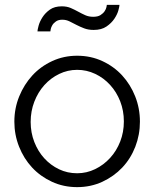

<svg xmlns="http://www.w3.org/2000/svg" viewBox="-20 -759 635 789"><path d="M297 10Q241 10 193.5 -12Q146 -34 112 -70.5Q78 -107 58.5 -156Q39 -205 39 -259Q39 -314 59 -363Q79 -412 113 -449Q147 -486 194.5 -508Q242 -530 297 -530Q353 -530 400.5 -508Q448 -486 482 -449Q516 -412 535.5 -363Q555 -314 555 -259Q555 -205 536 -156Q517 -107 482.5 -70.5Q448 -34 400.5 -12Q353 10 297 10ZM106 -258Q106 -214 121 -175.5Q136 -137 162 -108.5Q188 -80 222.5 -63.5Q257 -47 297 -47Q336 -47 371 -64Q406 -81 432.5 -110Q459 -139 474 -177.5Q489 -216 489 -260Q489 -304 474 -342.5Q459 -381 432.5 -410Q406 -439 371 -455.5Q336 -472 297 -472Q258 -472 223 -455Q188 -438 162 -409Q136 -380 121 -341Q106 -302 106 -258ZM365 -636Q343 -636 326 -642.5Q309 -649 294.5 -656.5Q280 -664 266 -671Q252 -678 236 -678Q220 -678 210 -671Q200 -664 195 -655.5Q190 -647 188.5 -639.5Q187 -632 187 -630H134Q134 -636 138.5 -653Q143 -670 154.5 -688Q166 -706 185 -719.5Q204 -733 234 -733Q255 -733 271 -726Q287 -719 301.5 -711Q316 -703 330.5 -696.5Q345 -690 363 -690Q382 -690 393 -697Q404 -704 410 -713Q416 -722 417.5 -730Q419 -738 419 -739H471Q471 -733 466.5 -716.5Q462 -700 450 -682Q438 -664 417.5 -650Q397 -636 365 -636Z"/></svg>

Font: Rising Sun Light
Style: Regular
Weight: 300
Designer: Matt McInerney, Pablo Impallari, Rodrigo Fuenzalida (Raleway font), Stephen Hutchings (Greek), Cristiano Sobral (main ch
Foundry: The Rising Sun Project Authors
Version: Version 4.327; ttfautohint (v1.8.4.7-5d5b-dirty)